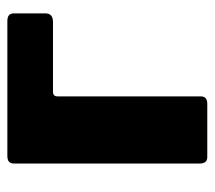

<svg xmlns="http://www.w3.org/2000/svg" viewBox="-50 -520 570 509"><g transform="rotate(-90 234.5 -265.0)"><path d="M73 0Q56 0 56 -20V-513Q56 -530 76 -530H434Q454 -530 454 -513V-429Q454 -409 431 -409H246Q234 -409 234 -397V-17Q234 0 214 0Z"/></g></svg>

Font: Libre Franklin ExtraBold
Style: Regular
Weight: 800
Designer: Pablo Impallari, Rodrigo Fuenzalida, Nhung Nguyen
Foundry: Impallari Type
Version: Version 3.000